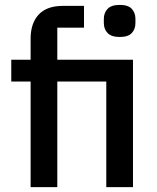

<svg xmlns="http://www.w3.org/2000/svg" viewBox="-20 -764 641 784"><path d="M105 -431H26V-520H105V-606Q105 -669 138 -704.5Q171 -740 237 -740H323V-651H214V-520H523V0H414V-431H214V0H105ZM469 -613Q435 -613 419.5 -629Q404 -645 404 -670V-687Q404 -712 419.5 -728Q435 -744 469 -744Q503 -744 518 -728Q533 -712 533 -687V-670Q533 -645 518 -629Q503 -613 469 -613Z"/></svg>

Font: IBM Plex Arabic Medium
Style: Regular
Weight: 500
Designer: Mike Abbink, Paul van der Laan, Pieter van Rosmalen, Wael Morcos, Khajak Apelian
Foundry: Bold Monday
Version: Version 1.0